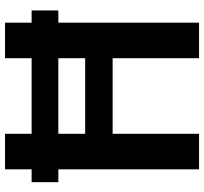

<svg xmlns="http://www.w3.org/2000/svg" viewBox="-44 -766 810 762"><g transform="rotate(-90 361.0 -385.0)"><path d="M70 0V-558.5H19V-664.5H70V-770H211V-664.5H511V-770H652V-664.5H700.5V-558.5H652V0H511V-343H211V0ZM211 -452H511V-558.5H211Z"/></g></svg>

Font: Junction
Style: Bold
Weight: 700
Designer: Caroline Hadilaksono
Foundry: Caroline Hadilaksono, Tyler Finck, The League of Moveable Type
Version: Version 2.000; ttfautohint (v1.8.3)